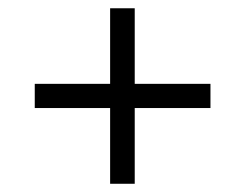

<svg xmlns="http://www.w3.org/2000/svg" viewBox="-20 -592 599 469"><path d="M309.1 -328.1V-143.1H249V-328.1H64.9V-387.2H249V-571.8H309.1V-387.2H494.1V-328.1Z"/></svg>

Font: Fasthand
Style: Regular
Weight: 400
Designer: Danh Hong
Foundry: Danh Hong
Version: Version 1.01 May 24, 2012, initial release